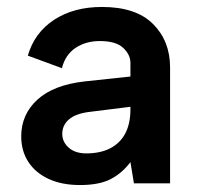

<svg xmlns="http://www.w3.org/2000/svg" viewBox="-20 -527 567 552"><path d="M365 0 355 -61Q331 -29 298 -12Q265 5 210 5Q158 5 120 -12.5Q82 -30 61.5 -61.5Q41 -93 41 -135Q41 -198 87.5 -240.5Q134 -283 224 -293L355 -307V-346Q355 -370 334 -389.5Q313 -409 267 -409Q227 -409 197.5 -389.5Q168 -370 158 -331L60 -367Q79 -433 135.5 -470Q192 -507 273 -507Q371 -507 420 -458Q469 -409 469 -333V0ZM355 -220 235 -205Q197 -200 178 -183.5Q159 -167 159 -142Q159 -119 177.5 -102.5Q196 -86 228 -86Q269 -86 297.5 -101Q326 -116 340.5 -144Q355 -172 355 -213Z"/></svg>

Font: Albert Sans SemiBold
Style: Regular
Weight: 600
Designer: Andreas Rasmussen
Foundry: a.Foundry
Version: Version 1.025